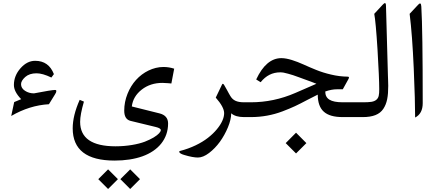

<svg xmlns="http://www.w3.org/2000/svg" viewBox="-20 -769 2874 1261"><path d="M334 -282.2C311.5 -340.3 270.5 -369.6 210.9 -369.6C175.3 -369.6 143.6 -353.5 114.7 -320.8C85.9 -288.1 71.3 -251.5 71.3 -210.9C71.3 -181.2 87.4 -150.4 119.1 -117.7C94.7 -107.4 74.7 -99.1 73.2 -98.6L53.7 -7.3C133.3 -53.7 215.8 -79.6 301.3 -84.5L340.8 -148.4C347.2 -157.7 350.1 -165.5 350.1 -170.9C350.1 -175.8 347.2 -178.2 340.8 -178.2C327.1 -178.2 281.2 -170.9 203.1 -155.8C180.7 -155.8 161.1 -161.6 144 -172.9C127 -184.1 118.2 -198.2 118.2 -216.3C118.2 -231 127.4 -246.6 145.5 -263.2C163.6 -279.3 188.5 -287.6 219.7 -287.6C246.6 -287.6 278.8 -278.3 317.4 -259.8Z M770.5 407.7 835 472.2 899.4 407.7 835 343.3ZM625.5 407.7 689.9 472.2 754.4 407.7 689.9 343.3ZM732.4 285.6C801.3 285.6 862.3 276.4 915 257.8C1020 220.2 1084 143.6 1084 42C1084 7.3 1064.9 -15.1 1027.3 -24.4L845.7 -69.8C851.1 -114.3 873 -150.9 911.1 -180.7C948.7 -210 994.1 -224.6 1046.9 -224.6C1054.2 -224.6 1065.9 -224.1 1083 -222.7L1105.5 -220.7L1124 -317.9C1101.6 -325.2 1078.1 -329.1 1053.2 -329.1C986.3 -329.1 919.9 -295.4 873.5 -244.1C850.1 -218.3 831.5 -188 817.4 -152.8C803.2 -117.2 795.9 -80.6 795.9 -42.5C795.9 -4.4 809.6 18.1 837.4 24.9L1002.4 64.9C1024.9 70.3 1036.1 77.1 1036.1 85.4C1036.1 96.7 1022 113.8 989.3 133.8C972.7 143.6 953.1 152.8 931.2 161.6C886.2 178.7 815.4 191.9 739.3 191.9C584 191.9 506.3 138.2 506.3 31.2C506.3 -0.5 514.6 -44.4 531.2 -101.6L503.4 -113.3C472.7 -44.4 457.5 18.1 457.5 73.7C457.5 214.8 549.3 285.6 732.4 285.6Z M1595.2 0C1606.9 0 1609.9 -12.7 1609.9 -46.4V-49.8C1609.9 -84.5 1606.9 -97.2 1595.2 -97.2H1583C1534.7 -97.2 1509.8 -109.9 1492.7 -138.7C1487.3 -147 1480.5 -160.2 1471.2 -177.2C1461.9 -194.3 1455.6 -205.6 1452.1 -210.9C1446.3 -220.2 1441.4 -221.2 1438 -213.4C1416 -166 1402.3 -137.7 1397 -127.9C1433.6 -86.4 1452.1 -52.2 1452.1 -25.9C1452.1 4.9 1436.5 41.5 1403.8 80.6C1387.7 100.1 1368.2 118.7 1345.7 136.2C1300.8 171.4 1234.9 204.1 1163.1 222.2C1157.2 223.6 1155.8 227.1 1158.2 231.4C1161.6 237.8 1172.4 243.7 1190.9 249C1228 260.3 1257.8 265.6 1279.8 265.6C1302.2 265.6 1326.7 255.9 1353 235.8C1379.4 215.8 1403.3 190.9 1424.3 162.1C1445.3 132.8 1462.9 101.1 1477.1 66.9C1491.2 32.7 1498.5 2 1498.5 -24.9C1517.1 -8.3 1545.4 0 1583 0Z M1856.4 170.9 1924.3 238.8 1992.2 170.9 1924.3 102.5ZM1590.3 -97.2C1571.3 -97.2 1568.4 -85.4 1568.4 -50.8V-45.9C1568.4 -11.2 1570.8 0 1590.3 0H1627.4C1701.2 0 1771 -13.2 1835.4 -37.6C1867.2 -49.8 1894.5 -61 1917.5 -71.8C1940.4 -82.5 1967.3 -96.2 1998.5 -112.8C2029.3 -128.9 2052.2 -140.6 2066.9 -147.5C2067.4 -45.4 2117.7 0 2231 0H2332.5C2344.2 0 2347.2 -12.7 2347.2 -46.4V-49.8C2347.2 -84.5 2344.2 -97.2 2332.5 -97.2H2231C2150.9 -97.2 2116.2 -119.6 2116.2 -168C2143.6 -177.7 2168.9 -182.6 2192.9 -182.6H2231.4L2269.5 -251.5C2271 -254.9 2272 -257.3 2272 -259.3C2272 -263.7 2268.6 -265.6 2262.2 -265.6C2226.6 -266.1 2190.4 -270.5 2154.3 -279.3C2118.2 -287.6 2085.9 -297.9 2057.1 -309.6C2028.3 -321.3 2000.5 -333 1974.1 -345.2C1921.4 -368.7 1868.7 -387.2 1828.1 -387.2C1761.2 -387.2 1706.1 -340.3 1662.6 -247.1L1691.9 -229C1726.6 -272.5 1769.5 -293.9 1820.3 -293.9C1826.7 -293.9 1834 -293.5 1842.8 -292C1859.9 -289.1 1885.7 -280.8 1905.8 -274.9C1915.5 -271.5 1928.2 -267.1 1944.3 -261.2C1960 -255.4 1972.2 -251 1981.4 -247.6C1990.7 -244.1 2003.9 -239.3 2022 -232.9C2039.6 -226.1 2051.8 -221.2 2058.1 -218.8L1919.9 -158.7C1825.7 -117.7 1728 -97.2 1627.4 -97.2Z M2327.6 -97.2C2308.6 -97.2 2305.7 -85.4 2305.7 -50.8V-45.9C2305.7 -11.2 2308.1 0 2327.6 0H2362.3C2429.2 0 2473.1 -17.1 2497.6 -54.2C2522 -90.8 2529.8 -135.7 2529.8 -205.6C2529.8 -213.4 2529.3 -226.1 2528.8 -243.7C2528.3 -261.2 2527.8 -271 2527.8 -272.5L2515.1 -728C2515.1 -754.9 2506.8 -752.4 2493.2 -737.8L2438 -678.2C2444.3 -645.5 2451.7 -566.9 2459.5 -442.4C2466.8 -317.9 2470.7 -231.4 2470.7 -183.6C2470.7 -145 2467.8 -127 2451.2 -113.3C2434.6 -99.6 2410.6 -97.2 2362.3 -97.2Z M2747.1 -725.6C2745.6 -748.5 2739.7 -752 2726.6 -738.3L2670.4 -678.2C2682.1 -585 2690.9 -465.8 2697.3 -320.8C2703.6 -175.8 2706.5 -67.9 2706.5 2.9C2739.7 -14.2 2756.3 -45.4 2756.3 -91.3C2756.3 -411.1 2753.4 -622.6 2747.1 -725.6Z"/></svg>

Font: Parastoo
Style: Regular
Weight: 400
Foundry: Saber Rastikerdar (saber.rastikerdar@gmail.com)
Version: Version 2.0.1